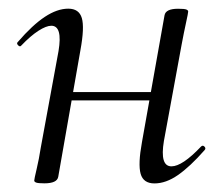

<svg xmlns="http://www.w3.org/2000/svg" viewBox="-20 -415 510 443"><path d="M82.4 8Q68.2 8 63.6 6.3Q59 4.6 59 1.6Q59 -1.6 64.5 -24.8Q70 -48 74 -74L115 -297Q124.8 -355.6 98.4 -355.6Q86.8 -355.6 68.7 -344Q50.6 -332.4 29.2 -310Q26.2 -306 21.8 -310.5Q17.4 -315 21.2 -318.2Q54.8 -357.2 83.4 -376.1Q112 -395 137.6 -395Q162.4 -395 168.8 -373.3Q175.2 -351.6 165.6 -299.4L114.4 -7.2Q111.8 8 82.4 8ZM119 -183.4 122.8 -202.6H355.2L352.2 -183.4ZM336.4 8.2Q310.8 8.2 304.5 -13.9Q298.2 -36 307.6 -87.4L359.6 -379.6Q362.2 -394.8 390.8 -394.8Q406 -394.8 410.1 -393Q414.2 -391.2 414.2 -388.4Q414.2 -385.2 409.2 -362.4Q404.2 -339.6 399.2 -312.8L358.2 -89.8Q348.4 -31.2 375.6 -31.2Q400.6 -31.2 443.8 -76.8Q447.8 -80.8 451.8 -76.7Q455.8 -72.6 452 -68.6Q418.4 -30.4 390.6 -11.1Q362.8 8.2 336.4 8.2Z"/></svg>

Font: Cormorant Infant Light
Style: Italic
Weight: 300
Italic angle: -10°
Designer: Christian Thalmann (Catharsis Fonts)
Foundry: Catharsis Fonts
Version: Version 4.001